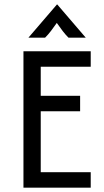

<svg xmlns="http://www.w3.org/2000/svg" viewBox="-20 -860 478 880"><path d="M87.5 0V-625H395.8V-554.2H166.7V-420.8H347.2V-350H166.7V-70.8H395.8V0ZM110.4 -687.5 241 -839.6H242.4L372.9 -687.5H293.8Q279.2 -702.1 267.4 -717.7Q255.6 -733.3 240.3 -754.9Q225 -733.3 213.2 -717.7Q201.4 -702.1 186.8 -687.5Z"/></svg>

Font: Afacad Flux
Style: Regular
Weight: 400
Designer: Kristian Moeller
Foundry: Dicotype
Version: Version 1.100